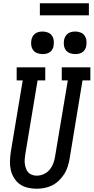

<svg xmlns="http://www.w3.org/2000/svg" viewBox="-20 -1147 573 1175"><path d="M203 8Q176 8 149 1.5Q122 -5 101 -20Q80 -35 66 -58Q52 -81 46 -107Q40 -133 41 -161Q42 -189 46 -217L119 -655H82V-735H257V-655H210L135 -204Q133 -189 131.5 -174Q130 -159 132 -144.5Q134 -130 139 -116Q144 -102 153 -92Q162 -82 176 -77Q190 -72 205 -72Q227 -72 248 -81.5Q269 -91 283.5 -108.5Q298 -126 306 -147Q314 -168 317 -189L395 -655H358V-735H533V-655H485L406 -176Q402 -152 394.5 -128Q387 -104 373.5 -82.5Q360 -61 341 -42.5Q322 -24 299 -12.5Q276 -1 251.5 3.5Q227 8 203 8ZM440 -816Q424 -816 408.5 -821.5Q393 -827 383.5 -839.5Q374 -852 371.5 -868.5Q369 -885 372 -902Q374 -913 380 -924Q386 -935 396 -942Q406 -949 417.5 -951.5Q429 -954 440 -954Q457 -954 472 -948.5Q487 -943 496.5 -930.5Q506 -918 508.5 -901.5Q511 -885 508 -868Q507 -857 501 -846Q495 -835 485 -828Q475 -821 463.5 -818.5Q452 -816 440 -816ZM240 -816Q224 -816 208.5 -821.5Q193 -827 183.5 -839.5Q174 -852 171.5 -868.5Q169 -885 172 -902Q174 -913 180 -924Q186 -935 196 -942Q206 -949 217.5 -951.5Q229 -954 240 -954Q257 -954 272 -948.5Q287 -943 296.5 -930.5Q306 -918 308.5 -901.5Q311 -885 308 -868Q307 -857 301 -846Q295 -835 285 -828Q275 -821 263.5 -818.5Q252 -816 240 -816ZM224 -1053V-1127H524V-1053Z"/></svg>

Font: Iosevka Curly Slab MdObl
Style: Regular
Weight: 500
Italic angle: -9°
Monospace: yes
Designer: Belleve Invis
Foundry: Belleve Invis
Version: Version 11.0.0; ttfautohint (v1.8.3)